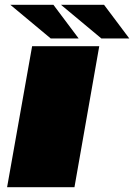

<svg xmlns="http://www.w3.org/2000/svg" viewBox="-20 -778 558 798"><path d="M9.5 0H289.5L392.5 -586H113.5ZM401.5 -618H517.5L412.5 -758H233.5ZM191 -618H307L202 -758H23Z"/></svg>

Font: Anybody ExtraExpanded Black
Style: Italic
Weight: 900
Width: 8
Italic angle: -10°
Version: Version 1.113;gftools[0.9.25]